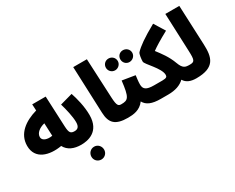

<svg xmlns="http://www.w3.org/2000/svg" viewBox="-128 -1285 2519 2060"><g transform="rotate(-30 1131.0 -255.0)"><path d="M536 5C587 5 621 -27 621 -78C621 -120 595 -157 546 -157C497 -157 483 -175 479 -254L462 -634H295L299 -556C148 -513 25 -425 25 -275C25 -108 183 -65 341 -92C377 -24 448 5 536 5ZM190 -288C190 -340 243 -378 306 -393L313 -235C249 -223 190 -243 190 -288Z M536 5C613 5 771 -19 771 -228C771 -335 741 -450 717 -520L562 -477C583 -408 608 -301 608 -234C608 -175 583 -157 546 -157ZM643 250C687 250 721 215 721 172C721 127 687 91 643 91C598 91 564 127 564 172C564 215 598 250 643 250Z M1115 5C1167 5 1200 -27 1200 -78C1200 -120 1174 -157 1125 -157C1089 -157 1073 -167 1068 -271L1045 -760H876L899 -181C904 -53 957 5 1115 5Z M1427 -505C1468 -505 1502 -538 1502 -578C1502 -620 1468 -651 1427 -651C1386 -651 1355 -620 1355 -578C1355 -538 1386 -505 1427 -505ZM1249 -505C1289 -505 1323 -538 1323 -578C1323 -620 1289 -651 1249 -651C1208 -651 1176 -620 1176 -578C1176 -538 1208 -505 1249 -505ZM1115 5C1180 5 1263 -2 1319 -79C1349 -22 1411 5 1520 5C1572 5 1605 -27 1605 -78C1605 -120 1579 -157 1530 -157C1433 -157 1403 -182 1403 -241C1403 -279 1410 -322 1413 -350L1254 -376C1231 -178 1210 -157 1125 -157Z M1520 5H1611C1702 5 1768 -19 1813 -63C1842 -14 1894 5 1962 5C2013 5 2047 -30 2047 -78C2047 -120 2021 -157 1972 -157C1919 -157 1888 -162 1858 -244C1823 -340 1768 -411 1721 -472C1767 -506 1831 -545 1934 -601L1851 -735C1694 -648 1618 -592 1572 -544C1558 -529 1551 -468 1551 -438C1551 -404 1694 -277 1694 -193C1694 -170 1686 -157 1632 -157H1530Z M1962 5C2191 5 2218 -108 2211 -270L2190 -760H2017L2036 -292C2041 -174 2033 -157 1972 -157Z"/></g></svg>

Font: Noto Sans Arabic UI XCn Bk
Style: Regular
Weight: 900
Width: 2
Designer: Monotype Design Team, Nadine Chahine and Nizar Qandah
Foundry: Monotype Imaging Inc.
Version: Version 2.010